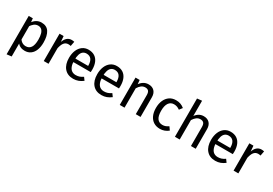

<svg xmlns="http://www.w3.org/2000/svg" viewBox="43 -1871 4554 3207"><g transform="rotate(30 2320.5 -267.5)"><path d="M337 -539Q438 -539 485 -467Q532 -395 532 -264Q532 -183 508.5 -120.5Q485 -58 438 -23Q391 12 325 12Q277 12 239.5 -6Q202 -24 177 -61L178 -142Q198 -104 230.5 -83.5Q263 -63 303 -63Q367 -63 400 -112.5Q433 -162 433 -264Q433 -332 419.5 -377Q406 -422 380 -444Q354 -466 314 -466Q271 -466 237 -438.5Q203 -411 179 -371L171 -440Q200 -488 243.5 -513.5Q287 -539 337 -539ZM174 -527 183 -439 187 -400V202L95 213V-527Z M918 -539Q946 -539 970 -533L953 -443Q929 -449 907 -449Q854 -449 823 -407Q792 -365 776 -275L773 -407Q793 -472 830 -505.5Q867 -539 918 -539ZM768 -527 778 -410 781 -315V0H689V-527Z M1246 -539Q1316 -539 1364.5 -508Q1413 -477 1438 -418.5Q1463 -360 1463 -279Q1463 -256 1461 -232H1109V-300H1372V-306Q1372 -384 1341 -425Q1310 -466 1248 -466Q1209 -466 1181 -445Q1153 -424 1138.5 -379.5Q1124 -335 1124 -265Q1124 -194 1142 -149Q1160 -104 1192 -83.5Q1224 -63 1267 -63Q1305 -63 1337 -74Q1369 -85 1404 -109L1444 -54Q1403 -22 1358 -5Q1313 12 1260 12Q1150 12 1088.5 -60Q1027 -132 1027 -258Q1027 -340 1053.5 -403.5Q1080 -467 1129.5 -503Q1179 -539 1246 -539Z M1791 -539Q1861 -539 1909.5 -508Q1958 -477 1983 -418.5Q2008 -360 2008 -279Q2008 -256 2006 -232H1654V-300H1917V-306Q1917 -384 1886 -425Q1855 -466 1793 -466Q1754 -466 1726 -445Q1698 -424 1683.5 -379.5Q1669 -335 1669 -265Q1669 -194 1687 -149Q1705 -104 1737 -83.5Q1769 -63 1812 -63Q1850 -63 1882 -74Q1914 -85 1949 -109L1989 -54Q1948 -22 1903 -5Q1858 12 1805 12Q1695 12 1633.5 -60Q1572 -132 1572 -258Q1572 -340 1598.5 -403.5Q1625 -467 1674.5 -503Q1724 -539 1791 -539Z M2403 -539Q2475 -539 2515.5 -496Q2556 -453 2556 -378V0H2464V-365Q2464 -421 2443 -444Q2422 -467 2381 -467Q2339 -467 2307 -443Q2275 -419 2247 -374L2231 -432Q2259 -481 2303.5 -510Q2348 -539 2403 -539ZM2234 -527 2247 -398V0H2155V-527Z M2933 -539Q2980 -539 3019 -525.5Q3058 -512 3094 -482L3050 -424Q3022 -444 2995.5 -453.5Q2969 -463 2937 -463Q2873 -463 2837.5 -412Q2802 -361 2802 -261Q2802 -161 2837 -113.5Q2872 -66 2937 -66Q2968 -66 2994 -75.5Q3020 -85 3052 -106L3094 -46Q3022 12 2933 12Q2862 12 2810.5 -20.5Q2759 -53 2731 -114Q2703 -175 2703 -259Q2703 -343 2731 -406Q2759 -469 2810.5 -504Q2862 -539 2933 -539Z M3528 -365Q3528 -421 3506.5 -444Q3485 -467 3444 -467Q3403 -467 3371 -443Q3339 -419 3311 -375L3295 -430Q3325 -481 3368.5 -510Q3412 -539 3467 -539Q3539 -539 3579.5 -496Q3620 -453 3620 -378V0H3528ZM3219 0V-738L3311 -748V0Z M3986 -539Q4056 -539 4104.5 -508Q4153 -477 4178 -418.5Q4203 -360 4203 -279Q4203 -256 4201 -232H3849V-300H4112V-306Q4112 -384 4081 -425Q4050 -466 3988 -466Q3949 -466 3921 -445Q3893 -424 3878.5 -379.5Q3864 -335 3864 -265Q3864 -194 3882 -149Q3900 -104 3932 -83.5Q3964 -63 4007 -63Q4045 -63 4077 -74Q4109 -85 4144 -109L4184 -54Q4143 -22 4098 -5Q4053 12 4000 12Q3890 12 3828.5 -60Q3767 -132 3767 -258Q3767 -340 3793.5 -403.5Q3820 -467 3869.5 -503Q3919 -539 3986 -539Z M4579 -539Q4607 -539 4631 -533L4614 -443Q4590 -449 4568 -449Q4515 -449 4484 -407Q4453 -365 4437 -275L4434 -407Q4454 -472 4491 -505.5Q4528 -539 4579 -539ZM4429 -527 4439 -410 4442 -315V0H4350V-527Z"/></g></svg>

Font: Firava
Style: Regular
Weight: 400
Designer: Carrois Corporate & Edenspiekermann AG
Foundry: Greg Finn Gibson
Version: Version 5.000